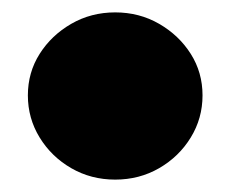

<svg xmlns="http://www.w3.org/2000/svg" viewBox="-20 -281 372 310"><path d="M166 9Q127 9 95 -9.5Q63 -28 44 -59Q25 -90 25 -127Q25 -164 44 -194Q63 -224 95 -242.5Q127 -261 166 -261Q205 -261 237 -242.5Q269 -224 288 -194Q307 -164 307 -127Q307 -90 288 -59Q269 -28 237 -9.5Q205 9 166 9Z"/></svg>

Font: REM Black
Style: Regular
Weight: 900
Designer: Octavio Pardo
Foundry: Ashler Design
Version: Version 1.005;gftools[0.9.28]